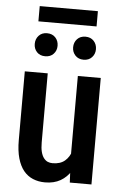

<svg xmlns="http://www.w3.org/2000/svg" viewBox="-58 -897 605 949"><g transform="rotate(5 244.0 -423.0)"><path d="M317.9 -124.5V-528.3H431.6V0H324.2ZM334 -234.9 370.1 -235.8Q370.1 -182.6 360.4 -137.7Q350.6 -92.8 330.3 -59.8Q310.1 -26.9 278.1 -8.5Q246.1 9.8 201.7 9.8Q168.9 9.8 141.8 -1.5Q114.7 -12.7 95.5 -36.1Q76.2 -59.6 65.4 -97.2Q54.7 -134.8 54.7 -187V-528.3H168.5V-186Q168.5 -157.7 173.3 -138.9Q178.2 -120.1 187 -108.6Q195.8 -97.2 206.8 -92.5Q217.8 -87.9 230.5 -87.9Q269 -87.9 291.7 -107.2Q314.5 -126.5 324.2 -159.7Q334 -192.9 334 -234.9ZM91.8 -668Q91.8 -692.4 107.2 -709Q122.6 -725.6 147.9 -725.6Q174.3 -725.6 189.7 -709Q205.1 -692.4 205.1 -668Q205.1 -644 189.7 -627.7Q174.3 -611.3 148.4 -611.3Q122.1 -611.3 106.9 -627.7Q91.8 -644 91.8 -668ZM282.2 -667.5Q282.2 -691.9 297.6 -708.5Q313 -725.1 338.9 -725.1Q364.7 -725.1 380.1 -708.5Q395.5 -691.9 395.5 -667.5Q395.5 -644 380.1 -627.4Q364.7 -610.8 338.9 -610.8Q313 -610.8 297.6 -627.4Q282.2 -644 282.2 -667.5ZM388.7 -856V-780.3H100.1V-856Z"/></g></svg>

Font: Roboto Condensed Medium
Style: Regular
Weight: 500
Designer: Christian Robertson
Foundry: Google
Version: Version 3.0